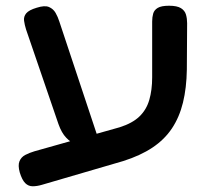

<svg xmlns="http://www.w3.org/2000/svg" viewBox="-20 -603 722 670"><path d="M126 42Q109 47 94 47Q79 47 68 36Q57 25 49 -1Q42 -26 48 -40.5Q54 -55 68.5 -62.5Q83 -70 100 -75L398 -159Q442 -173 466.5 -196.5Q491 -220 501 -254.5Q511 -289 511 -333V-528Q511 -543 514.5 -555.5Q518 -568 530.5 -575.5Q543 -583 570 -583Q598 -583 611.5 -574.5Q625 -566 629 -552Q633 -538 633 -522L632 -360Q631 -296 618.5 -245Q606 -194 580 -155Q554 -116 512 -88Q470 -60 410 -41ZM245 -97Q227 -106 211 -122.5Q195 -139 184 -170L71 -500Q66 -516 64 -530.5Q62 -545 71.5 -556.5Q81 -568 108 -576Q136 -585 151 -578.5Q166 -572 174 -558Q182 -544 187 -528L324 -116Z"/></svg>

Font: Fredoka SemiExpanded Medium
Style: Regular
Weight: 500
Width: 6
Designer: Ben Nathan
Foundry: Milena B. Brandão, Ben Nathan
Version: Version 2.001